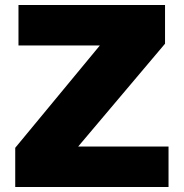

<svg xmlns="http://www.w3.org/2000/svg" viewBox="-20 -749 735 769"><path d="M41 0V-157L380 -567H54V-729H641V-574L293 -162H655V0Z"/></svg>

Font: BDO Grotesk Black
Style: Regular
Weight: 900
Designer: Deni Anggara
Foundry: Lokal Container
Version: Version 2.000